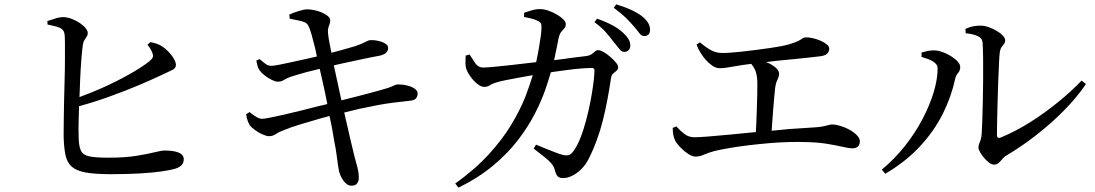

<svg xmlns="http://www.w3.org/2000/svg" viewBox="-20 -810 5040 884"><path d="M491 -8Q420 -8 376.5 -15.5Q333 -23 311 -42Q289 -61 281.5 -96Q274 -131 273 -185Q273 -212 273.5 -253.5Q274 -295 275 -344Q276 -393 277.5 -443Q279 -493 279 -537V-612Q279 -643 277 -654Q274 -674 255 -682Q236 -690 199 -697L198 -713Q216 -719 237 -725.5Q258 -732 276 -731Q293 -730 312 -722.5Q331 -715 347.5 -704Q364 -693 374 -680.5Q384 -668 384 -659Q384 -648 379 -641Q374 -634 368.5 -625Q363 -616 361 -601Q358 -578 354.5 -535.5Q351 -493 349 -442Q347 -402 346 -363Q398 -382 450 -405Q519 -436 576.5 -468.5Q634 -501 668 -528Q681 -539 683.5 -547Q686 -555 681 -568Q677 -578 671 -587.5Q665 -597 659 -604L672 -616Q690 -613 703.5 -608Q717 -603 730 -594Q754 -577 772 -552.5Q790 -528 790 -511Q790 -495 771.5 -487Q753 -479 725 -465Q685 -446 623 -419.5Q561 -393 483 -365Q417 -341 344 -321Q343 -282 342 -249Q341 -208 342 -186Q342 -139 352 -117.5Q362 -96 391.5 -90Q421 -84 479 -84Q556 -84 608 -92.5Q660 -101 692 -109Q724 -117 739 -117Q779 -117 802.5 -107.5Q826 -98 826 -77Q826 -59 815.5 -49Q805 -39 789 -34Q767 -27 725.5 -21Q684 -15 625 -11.5Q566 -8 491 -8Z M1598 45Q1585 45 1573.5 35Q1562 25 1553.5 10Q1545 -5 1541 -21Q1539 -30 1536 -50.5Q1533 -71 1529.5 -98.5Q1526 -126 1520 -154Q1515 -185 1508 -224Q1503 -249 1497 -276Q1473 -269 1446 -262Q1402 -249 1360 -236.5Q1318 -224 1290 -212Q1263 -202 1249.5 -192.5Q1236 -183 1219 -183Q1207 -183 1189 -191Q1171 -199 1155 -210.5Q1139 -222 1131 -232Q1125 -241 1120.5 -253.5Q1116 -266 1113 -284L1129 -294Q1149 -278 1162 -270.5Q1175 -263 1187 -263Q1197 -263 1224 -268.5Q1251 -274 1289 -282.5Q1327 -291 1368.5 -301.5Q1410 -312 1449 -322Q1469 -326 1487 -331Q1481 -359 1476 -386Q1467 -425 1460 -458Q1456 -478 1452 -493Q1423 -486 1395 -479Q1351 -467 1317 -456Q1296 -448 1285.5 -441Q1275 -434 1259 -434Q1248 -434 1231.5 -442Q1215 -450 1199.5 -462Q1184 -474 1176 -485Q1169 -495 1166 -505Q1163 -515 1160 -531L1175 -538Q1189 -527 1201 -517Q1213 -507 1230 -507Q1240 -507 1266 -512Q1292 -517 1327.5 -525Q1363 -533 1400 -541Q1420 -545 1439 -550Q1435 -567 1432 -584Q1423 -620 1415 -649Q1407 -678 1400 -691Q1395 -702 1382.5 -707.5Q1370 -713 1353 -716Q1336 -719 1314 -724L1312 -743Q1332 -752 1356.5 -759.5Q1381 -767 1394 -767Q1410 -767 1428.5 -763Q1447 -759 1463 -752Q1479 -745 1489.5 -736Q1500 -727 1500 -719Q1501 -709 1498 -701Q1495 -693 1492 -683.5Q1489 -674 1490 -659Q1493 -630 1499 -602Q1502 -587 1506 -567Q1527 -573 1547 -578Q1583 -588 1614 -597Q1646 -608 1661.5 -616.5Q1677 -625 1684 -625Q1695 -626 1709.5 -624Q1724 -622 1737 -617.5Q1750 -613 1758.5 -606Q1767 -599 1767 -589Q1767 -575 1756.5 -566Q1746 -557 1725 -553Q1691 -547 1645 -537Q1599 -527 1556 -518Q1535 -513 1517 -509Q1530 -447 1543 -389Q1548 -368 1552 -348Q1568 -352 1584 -356Q1620 -365 1656 -374.5Q1692 -384 1721 -392Q1750 -400 1766 -405Q1786 -412 1793.5 -416Q1801 -420 1808 -421Q1832 -422 1854 -416.5Q1876 -411 1889.5 -401.5Q1903 -392 1903 -379Q1903 -368 1896 -358Q1889 -348 1866 -346Q1827 -342 1792 -337.5Q1757 -333 1719 -326Q1681 -319 1635 -309Q1603 -301 1565 -292Q1568 -278 1571 -265Q1584 -207 1594.5 -163Q1605 -119 1611 -94Q1621 -58 1626.5 -35.5Q1632 -13 1632 10Q1632 23 1624.5 34Q1617 45 1598 45Z M2572 10Q2556 10 2548 2Q2540 -6 2535 -25Q2531 -43 2519 -57Q2507 -71 2487 -87Q2467 -103 2437 -126L2448 -144Q2472 -134 2495.5 -124.5Q2519 -115 2537.5 -108Q2556 -101 2567 -98Q2586 -93 2596.5 -95.5Q2607 -98 2617 -110Q2636 -134 2651.5 -173Q2667 -212 2679 -257.5Q2691 -303 2699.5 -348Q2708 -393 2712.5 -429.5Q2717 -466 2717 -485Q2717 -497 2706 -497Q2684 -497 2653.5 -494.5Q2623 -492 2590 -487.5Q2557 -483 2527 -479Q2521 -478 2516 -477Q2506 -442 2490 -395Q2472 -344 2442 -285.5Q2412 -227 2365.5 -166Q2319 -105 2251.5 -48.5Q2184 8 2091 54L2076 35Q2168 -31 2230.5 -99.5Q2293 -168 2333.5 -235Q2374 -302 2399 -365Q2419 -417 2433 -464Q2427 -463 2422 -462Q2393 -457 2363.5 -451.5Q2334 -446 2309 -441Q2284 -436 2271 -432Q2248 -426 2236.5 -418Q2225 -410 2209 -410Q2195 -410 2178 -423.5Q2161 -437 2147.5 -455.5Q2134 -474 2129 -487Q2123 -503 2123 -520Q2123 -537 2124 -554L2142 -559Q2155 -538 2168.5 -518.5Q2182 -499 2204 -499Q2218 -499 2251 -502Q2284 -505 2329 -510Q2374 -515 2424 -521Q2436 -522 2449 -524Q2449 -527 2450 -531Q2456 -558 2461 -587.5Q2466 -617 2469.5 -642Q2473 -667 2473 -680Q2474 -695 2470.5 -702Q2467 -709 2456 -714Q2443 -721 2425 -725Q2407 -729 2393 -732V-751Q2409 -757 2430.5 -763Q2452 -769 2468 -768Q2485 -768 2505 -761Q2525 -754 2543 -743.5Q2561 -733 2573 -721.5Q2585 -710 2585 -699Q2585 -687 2578.5 -680Q2572 -673 2564.5 -664Q2557 -655 2552 -635Q2549 -618 2543.5 -592Q2538 -566 2532 -537Q2531 -535 2531 -533Q2575 -538 2614 -544Q2655 -549 2680 -552Q2694 -554 2703 -560Q2712 -566 2719 -572.5Q2726 -579 2735 -579Q2744 -579 2759 -570.5Q2774 -562 2789 -549Q2804 -536 2815 -523Q2826 -510 2826 -501Q2826 -490 2819 -484.5Q2812 -479 2803.5 -472Q2795 -465 2793 -449Q2786 -402 2777 -353.5Q2768 -305 2756 -257Q2744 -209 2727 -163Q2710 -117 2689 -76Q2676 -51 2656.5 -31.5Q2637 -12 2615 -1Q2593 10 2572 10ZM2854 -571Q2842 -571 2832 -584Q2822 -597 2807 -615Q2792 -635 2771.5 -659Q2751 -683 2717 -708L2729 -724Q2769 -710 2799 -694Q2829 -678 2849 -659Q2867 -642 2874.5 -628.5Q2882 -615 2882 -600Q2882 -587 2874 -579Q2866 -571 2854 -571ZM2946 -644Q2933 -644 2923 -658Q2913 -672 2897 -690Q2881 -709 2861 -728.5Q2841 -748 2806 -774L2817 -790Q2857 -778 2887 -764Q2917 -750 2936 -735Q2956 -719 2964.5 -704Q2973 -689 2973 -673Q2973 -659 2966 -651.5Q2959 -644 2946 -644Z M3183 -89Q3167 -89 3147.5 -102Q3128 -115 3111.5 -132.5Q3095 -150 3089 -162Q3083 -174 3080.5 -187Q3078 -200 3077 -221L3094 -228Q3112 -208 3131.5 -193Q3151 -178 3178 -178Q3196 -178 3241 -181.5Q3286 -185 3348 -191Q3401 -196 3460 -202Q3461 -219 3462 -238Q3463 -272 3464.5 -307Q3466 -342 3466.5 -373Q3467 -404 3467 -424Q3467 -461 3458 -485Q3451 -501 3439 -516Q3397 -511 3364 -505Q3318 -496 3294 -496Q3276 -496 3259 -508Q3242 -520 3228 -536Q3217 -549 3205.5 -567Q3194 -585 3187 -605L3203 -615Q3227 -594 3251.5 -580Q3276 -566 3305 -566Q3339 -566 3397.5 -572.5Q3456 -579 3526 -589Q3582 -597 3611.5 -605.5Q3641 -614 3654.5 -621Q3668 -628 3674.5 -633Q3681 -638 3691 -638Q3707 -638 3725.5 -633.5Q3744 -629 3760.5 -621.5Q3777 -614 3787.5 -605Q3798 -596 3798 -587Q3798 -573 3789 -563.5Q3780 -554 3757 -551Q3741 -549 3709.5 -545.5Q3678 -542 3638 -538Q3598 -534 3555 -530Q3530 -527 3507 -524Q3516 -521 3524 -517Q3543 -507 3555 -495Q3567 -483 3567 -471Q3567 -458 3559.5 -443Q3552 -428 3549 -406Q3547 -388 3544.5 -360.5Q3542 -333 3539.5 -301.5Q3537 -270 3535 -239Q3534 -223 3533 -208Q3574 -212 3615 -216Q3682 -221 3737 -224Q3760 -226 3774 -229Q3788 -232 3796 -234.5Q3804 -237 3810 -237Q3827 -237 3849 -230.5Q3871 -224 3891.5 -212.5Q3912 -201 3925.5 -187Q3939 -173 3939 -160Q3939 -144 3930 -135.5Q3921 -127 3904 -127Q3890 -127 3860 -134Q3830 -141 3786.5 -148Q3743 -155 3687 -156Q3655 -157 3612.5 -156Q3570 -155 3523 -151Q3476 -147 3429.5 -141.5Q3383 -136 3342 -129Q3301 -122 3271 -115Q3241 -107 3221.5 -98Q3202 -89 3183 -89Z M4557 -52Q4547 -52 4534.5 -61Q4522 -70 4511 -83Q4500 -96 4492.5 -109Q4485 -122 4485 -130Q4485 -140 4488 -147.5Q4491 -155 4495 -166Q4499 -177 4500 -197Q4501 -213 4502.5 -251Q4504 -289 4505 -339Q4506 -389 4506.5 -441Q4507 -493 4506.5 -538.5Q4506 -584 4504 -613Q4503 -633 4483.5 -643Q4464 -653 4426 -657L4425 -677Q4445 -686 4461 -689Q4477 -692 4494 -692Q4511 -692 4530.5 -685.5Q4550 -679 4568 -668.5Q4586 -658 4597 -646.5Q4608 -635 4608 -625Q4608 -614 4602.5 -607.5Q4597 -601 4591 -592.5Q4585 -584 4583 -568Q4581 -553 4579.5 -517Q4578 -481 4576 -434.5Q4574 -388 4573 -340Q4572 -292 4571 -252Q4570 -212 4570 -189Q4570 -180 4574 -177Q4579 -173 4588 -177Q4656 -205 4722.5 -247Q4789 -289 4850 -338.5Q4911 -388 4960 -439L4980 -423Q4937 -360 4877.5 -300Q4818 -240 4751 -188Q4684 -136 4617 -96Q4605 -90 4596 -79Q4587 -68 4578 -60Q4569 -52 4557 -52ZM4040 -29Q4099 -78 4146.5 -138Q4194 -198 4227.5 -262Q4261 -326 4279 -386Q4297 -446 4297 -495Q4297 -510 4284.5 -520.5Q4272 -531 4254.5 -537.5Q4237 -544 4223 -548V-568Q4236 -572 4252.5 -575.5Q4269 -579 4287 -578Q4301 -577 4320.5 -570Q4340 -563 4358.5 -551.5Q4377 -540 4389 -527Q4401 -514 4401 -501Q4401 -485 4391 -474Q4381 -463 4377 -444Q4360 -365 4321 -286.5Q4282 -208 4216.5 -137Q4151 -66 4056 -10Z"/></svg>

Font: Noto Serif HK ExtraLight Medium
Style: Regular
Weight: 500
Version: Version 2.002-H1;hotconv 1.1.0;makeotfexe 2.6.0